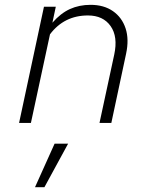

<svg xmlns="http://www.w3.org/2000/svg" viewBox="-20 -509 640 795"><path d="M59 0 162 -481H211L197 -415Q231 -454 269.5 -471.5Q308 -489 355 -489Q410 -489 447.5 -463Q485 -437 500 -391.5Q515 -346 502 -286L441 0H392L453 -283Q469 -357 438 -401Q407 -445 344 -445Q246 -445 187 -367L108 0ZM125 266 206 86H262L164 266Z"/></svg>

Font: Red Hat Mono
Style: Italic
Weight: 300
Italic angle: -12°
Monospace: yes
Designer: Pentagram, MCKL
Foundry: Pentagram, MCKL
Version: Version 1.023